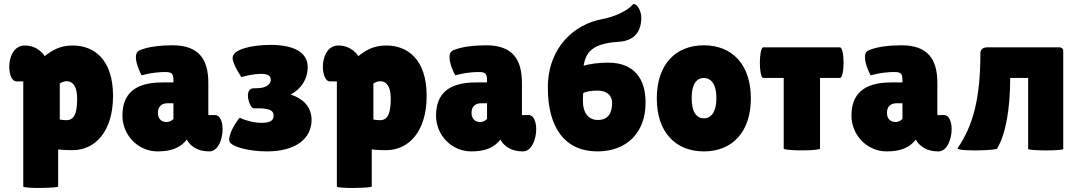

<svg xmlns="http://www.w3.org/2000/svg" viewBox="-20 -732 5286 941"><path d="M94 -333V182C94 193 265 190 265 182V0L281 2C292 3 309 4 336 4C445 4 534 -86 534 -262C534 -441 441 -509 336 -509C272 -509 234 -484 199 -457C199 -458 168 -509 102 -509C5 -509 11 -333 60 -333ZM358 -249C358 -137 323 -138 273 -146V-323C302 -342 358 -346 358 -249Z M1001 -168V-326C1001 -442 954 -510 826 -510C770 -510 706 -504 663 -485C650 -478 646 -467 646 -452C646 -433 653 -410 660 -393C664 -382 669 -372 674 -363L709 -371C730 -375 759 -379 788 -379C821 -379 830 -373 830 -338V-328H775C642 -328 580 -273 580 -165C580 -73 653 10 753 10C822 10 865 -9 896 -48C901 -37 909 -27 919 -19C936 -4 963 10 1006 10C1049 10 1071 -50 1071 -99C1071 -136 1058 -168 1035 -168ZM754 -179C754 -207 769 -226 802 -226H830V-149C820 -139 809 -134 796 -134C773 -134 754 -148 754 -179Z M1103 -45C1103 -14 1199 10 1288 10C1434 10 1507 -56 1507 -144C1507 -213 1460 -250 1405 -269C1456 -296 1488 -344 1488 -404C1488 -468 1432 -512 1306 -512C1216 -512 1120 -491 1120 -448C1120 -417 1163 -354 1163 -354C1190 -362 1227 -370 1258 -370C1296 -370 1307 -359 1307 -341C1307 -313 1272 -300 1245 -300L1220 -299C1202 -298 1195 -281 1195 -264C1195 -238 1210 -201 1224 -201H1256C1306 -199 1321 -188 1321 -165C1321 -139 1300 -130 1262 -130C1228 -130 1185 -140 1155 -155C1153 -155 1103 -91 1103 -45Z M1631 -333V182C1631 193 1802 190 1802 182V0L1818 2C1829 3 1846 4 1873 4C1982 4 2071 -86 2071 -262C2071 -441 1978 -509 1873 -509C1809 -509 1771 -484 1736 -457C1736 -458 1705 -509 1639 -509C1542 -509 1548 -333 1597 -333ZM1895 -249C1895 -137 1860 -138 1810 -146V-323C1839 -342 1895 -346 1895 -249Z M2538 -168V-326C2538 -442 2491 -510 2363 -510C2307 -510 2243 -504 2200 -485C2187 -478 2183 -467 2183 -452C2183 -433 2190 -410 2197 -393C2201 -382 2206 -372 2211 -363L2246 -371C2267 -375 2296 -379 2325 -379C2358 -379 2367 -373 2367 -338V-328H2312C2179 -328 2117 -273 2117 -165C2117 -73 2190 10 2290 10C2359 10 2402 -9 2433 -48C2438 -37 2446 -27 2456 -19C2473 -4 2500 10 2543 10C2586 10 2608 -50 2608 -99C2608 -136 2595 -168 2572 -168ZM2291 -179C2291 -207 2306 -226 2339 -226H2367V-149C2357 -139 2346 -134 2333 -134C2310 -134 2291 -148 2291 -179Z M3011 -527C3095 -532 3123 -583 3123 -646C3123 -679 3102 -716 3083 -712C3054 -676 2985 -648 2930 -638C2795 -613 2665 -500 2665 -302C2665 -106 2749 10 2908 10C3051 10 3144 -81 3144 -229C3144 -344 3090 -425 2960 -425C2916 -425 2871 -419 2840 -410C2852 -477 2884 -519 3011 -527ZM2980 -228C2980 -177 2960 -144 2910 -144C2861 -144 2837 -183 2837 -235C2837 -242 2837 -267 2838 -275C2851 -284 2880 -288 2908 -288C2951 -288 2980 -267 2980 -228Z M3199 -250C3199 -85 3290 10 3430 10C3569 10 3660 -85 3660 -250C3660 -415 3569 -510 3430 -510C3290 -510 3199 -415 3199 -250ZM3370 -251C3370 -330 3401 -350 3430 -350C3457 -350 3491 -330 3491 -251C3491 -172 3457 -152 3430 -152C3401 -152 3370 -172 3370 -251Z M3999 -350H4096C4121 -350 4120 -500 4096 -500H3721C3699 -500 3698 -350 3721 -350H3821V-4C3821 8 3999 8 3999 -4Z M4574 -168V-326C4574 -442 4527 -510 4399 -510C4343 -510 4279 -504 4236 -485C4223 -478 4219 -467 4219 -452C4219 -433 4226 -410 4233 -393C4237 -382 4242 -372 4247 -363L4282 -371C4303 -375 4332 -379 4361 -379C4394 -379 4403 -373 4403 -338V-328H4348C4215 -328 4153 -273 4153 -165C4153 -73 4226 10 4326 10C4395 10 4438 -9 4469 -48C4474 -37 4482 -27 4492 -19C4509 -4 4536 10 4579 10C4622 10 4644 -50 4644 -99C4644 -136 4631 -168 4608 -168ZM4327 -179C4327 -207 4342 -226 4375 -226H4403V-149C4393 -139 4382 -134 4369 -134C4346 -134 4327 -148 4327 -179Z M5019 -2C5019 7 5191 8 5191 -2V-484C5191 -492 5184 -500 5172 -500C5093 -500 4872 -500 4819 -500C4800 -500 4785 -491 4785 -472C4785 -249 4749 -115 4672 -4C4684 11 4867 5 4867 -4C4908 -73 4931 -194 4931 -350H5019Z"/></svg>

Font: Lilita 2
Style: Regular
Weight: 400
Designer: Juan Montoreano
Foundry: Juan Montoreano
Version: Version 2.001